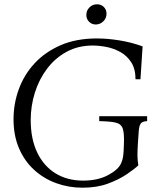

<svg xmlns="http://www.w3.org/2000/svg" viewBox="-20 -859 738 894"><path d="M364 15Q300 15 242 -6Q184 -27 139 -68Q94 -109 68.5 -168.5Q43 -228 43 -304Q43 -376 67.5 -443.5Q92 -511 141 -564Q190 -617 262.5 -648.5Q335 -680 431 -680Q480 -680 536 -671Q592 -662 644 -643L634 -490H611Q611 -538 591 -569Q571 -600 540 -617Q509 -634 475 -640.5Q441 -647 412 -647Q344 -647 290.5 -618Q237 -589 199.5 -539.5Q162 -490 142.5 -428Q123 -366 123 -300Q123 -212 153.5 -148.5Q184 -85 239 -51.5Q294 -18 367 -18Q435 -18 483 -43.5Q531 -69 544 -99Q551 -114 553.5 -132Q556 -150 557 -190Q559 -239 551.5 -260.5Q544 -282 519 -288Q494 -294 442 -295V-318H665V-295Q643 -294 635.5 -284Q628 -274 626 -248L622 -190Q620 -158 620 -136.5Q620 -115 624 -89Q606 -72 570 -47.5Q534 -23 482.5 -4Q431 15 364 15ZM426 -745Q407 -745 394.5 -758Q382 -771 382 -789Q382 -810 396.5 -824.5Q411 -839 432 -839Q451 -839 463.5 -826.5Q476 -814 476 -795Q476 -774 461 -759.5Q446 -745 426 -745Z"/></svg>

Font: Bona Nova
Style: Italic
Weight: 400
Italic angle: -4°
Designer: Mateusz Machalski
Foundry: Capitalics
Version: Version 4.001; ttfautohint (v1.8.3)